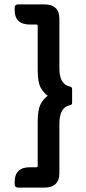

<svg xmlns="http://www.w3.org/2000/svg" viewBox="-20 -712 393 876"><path d="M198 -275Q179 -288 165.5 -312.5Q152 -337 152 -393V-594Q152 -600 146 -600H117Q47 -600 47 -666V-675Q47 -692 63 -692H182Q251 -692 251 -626V-399Q251 -327 299 -317Q309 -315 309 -305V-243Q309 -234 299 -232Q251 -222 251 -149V77Q251 144 182 144H63Q47 144 47 126V118Q47 51 117 51H146Q152 51 152 45V-157Q152 -212 165.5 -237Q179 -262 198 -275Z"/></svg>

Font: Zain ExtraBold
Style: Regular
Weight: 800
Designer: Zain,Boutros
Foundry: Mobile Telecommunications Company (Zain), 2024
Version: Version 1.50; ttfautohint (v1.8.4)